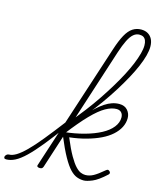

<svg xmlns="http://www.w3.org/2000/svg" viewBox="-308 -1120 1020 1240"><g transform="rotate(15 201.5 -500.0)"><path d="M-147 17Q-157 17 -160 11.5Q-163 6 -160.5 -0.5Q-158 -7 -151.5 -12.5Q-145 -18 -136 -18Q-115 -18 -88.5 -34Q-62 -50 -26 -85.5Q10 -121 57.5 -179.5Q105 -238 170 -323Q179 -336 182.5 -330.5Q186 -325 184 -312Q182 -299 175 -288Q113 -203 65.5 -144.5Q18 -86 -19.5 -50Q-57 -14 -87.5 1.5Q-118 17 -147 17ZM78 15Q68 15 62.5 11Q57 7 60 -1L336 -848Q356 -910 377 -948Q398 -986 423.5 -1002.5Q449 -1019 480 -1019Q507 -1019 526 -1007.5Q545 -996 555 -975.5Q565 -955 565 -926Q565 -900 556 -866Q547 -832 529.5 -791Q512 -750 487 -704Q462 -658 430.5 -607.5Q399 -557 361.5 -504.5Q324 -452 281 -398Q238 -344 190 -289L185 -321Q228 -374 267.5 -425.5Q307 -477 340.5 -527Q374 -577 403 -625Q432 -673 455 -717Q478 -761 493.5 -799.5Q509 -838 517.5 -869.5Q526 -901 526 -924Q526 -944 520.5 -957.5Q515 -971 504.5 -977.5Q494 -984 477 -984Q456 -984 438 -969Q420 -954 403.5 -921Q387 -888 370 -836L100 0Q97 8 92 11.5Q87 15 78 15ZM372 19Q348 19 325.5 10.5Q303 2 280 -22Q257 -46 229.5 -95Q202 -144 168 -226L158 -225L167 -250Q241 -258 302.5 -275Q364 -292 409 -316Q454 -340 478.5 -371Q503 -402 503 -436Q503 -457 491.5 -469.5Q480 -482 459 -482Q426 -482 386 -459.5Q346 -437 294 -383.5Q242 -330 173 -240L178 -279Q229 -345 276.5 -399.5Q324 -454 372 -486Q420 -518 468 -518Q504 -518 523.5 -495.5Q543 -473 543 -443Q543 -411 528 -381.5Q513 -352 484.5 -326.5Q456 -301 415.5 -281.5Q375 -262 323 -247.5Q271 -233 210 -226Q240 -154 264 -112.5Q288 -71 307 -51Q326 -31 342 -24.5Q358 -18 373 -18Q400 -18 426.5 -32.5Q453 -47 494 -82Q502 -89 507.5 -88Q513 -87 519 -81Q523 -77 523.5 -71.5Q524 -66 518 -60Q465 -11 428.5 4Q392 19 372 19Z"/></g></svg>

Font: Playwrite BE VLG Thin
Style: Regular
Weight: 250
Designer: Veronika Burian, José Scaglione
Foundry: TypeTogether
Version: Version 1.002